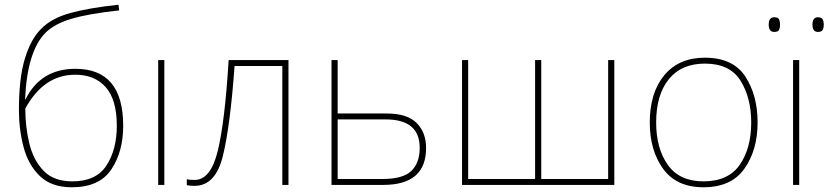

<svg xmlns="http://www.w3.org/2000/svg" viewBox="-20 -782 3504 812"><path d="M60 -317Q60 -234 80 -159Q100 -84 149 -37Q198 10 284 10Q400 10 450.5 -65Q501 -140 501 -250Q501 -491 299 -491Q152 -491 88 -362H86Q95 -565 172 -643Q210 -681 282 -702.5Q354 -724 484 -738L481 -762Q358 -749 277.5 -727Q197 -705 153 -659Q110 -616 85 -533.5Q60 -451 60 -317ZM286 -15Q207 -15 164 -60Q121 -105 104 -175.5Q87 -246 87 -323Q165 -466 298 -466Q381 -466 427.5 -413Q474 -360 474 -250Q474 -150 430.5 -82.5Q387 -15 286 -15Z M675 0H649V-528H675Z M1200 0V-528H947Q931 -267 901 -144Q871 -21 803 -21Q780 -21 770 -24V1Q774 2 782 3Q790 4 803 4Q892 4 923 -124Q954 -252 972 -503H1174V0Z M1408 -302V-528H1382V0H1601Q1782 0 1782 -156Q1782 -222 1742 -262Q1702 -302 1615 -302ZM1755 -157Q1755 -93 1719.5 -59Q1684 -25 1597 -25H1408V-277H1611Q1755 -277 1755 -157Z M2578 -528V0H1934V-528H1960V-25H2243V-528H2269V-25H2552V-528Z M3184 -264Q3184 -379 3132 -458.5Q3080 -538 2961 -538Q2851 -538 2789.5 -464Q2728 -390 2728 -264Q2728 -146 2784.5 -68Q2841 10 2955 10Q3073 10 3128.5 -69Q3184 -148 3184 -264ZM2755 -264Q2755 -381 2808.5 -447Q2862 -513 2961 -513Q3067 -513 3112 -440.5Q3157 -368 3157 -264Q3157 -155 3108.5 -85Q3060 -15 2955 -15Q2854 -15 2804.5 -84.5Q2755 -154 2755 -264Z M3360 0H3334V-528H3360ZM3416 -678Q3416 -647 3439 -647Q3455 -647 3459.5 -656Q3464 -665 3464 -678Q3464 -690 3459.5 -699.5Q3455 -709 3439 -709Q3416 -709 3416 -678ZM3231 -678Q3231 -647 3254 -647Q3271 -647 3275 -656Q3279 -665 3279 -678Q3279 -690 3275 -699.5Q3271 -709 3254 -709Q3231 -709 3231 -678Z"/></svg>

Font: Noto Sans UI Thin
Style: Regular
Weight: 250
Designer: Monotype Design Team
Foundry: Monotype Imaging Inc.
Version: Version 1.901